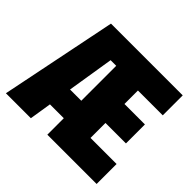

<svg xmlns="http://www.w3.org/2000/svg" viewBox="-165 -894 1088 1088"><g transform="rotate(45 379.0 -350.0)"><path d="M7 0 149 -700H724V-540H525V-432H689V-280H525V-160H734V0H339V-132H228L207 0ZM249 -272H339V-552H294Z"/></g></svg>

Font: Tektur SemiCondensed ExtraBold
Style: Regular
Weight: 800
Width: 4
Designer: Adam Jagosz
Foundry: Adam Jagosz
Version: Version 1.005;gftools[0.9.30]